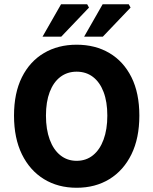

<svg xmlns="http://www.w3.org/2000/svg" viewBox="-20 -875 724 907"><path d="M342 12Q254.2 12 187.6 -28.9Q120.9 -69.9 83.5 -146.1Q46.2 -222.3 46.2 -328.9Q46.2 -435.4 83.5 -510.2Q120.9 -584.9 187.6 -624.3Q254.2 -663.8 342 -663.8Q430.3 -663.8 497 -624.3Q563.6 -584.9 601 -510.2Q638.3 -435.4 638.3 -328.9Q638.3 -222.3 601 -146.1Q563.6 -69.9 497 -28.9Q430.3 12 342 12ZM342 -115.3Q386.8 -115.3 419.2 -141.5Q451.7 -167.6 469.3 -215.7Q487 -263.7 487 -328.9Q487 -394 469.3 -440.4Q451.7 -486.7 419.2 -511.6Q386.8 -536.4 342 -536.4Q297.8 -536.4 265.1 -511.6Q232.4 -486.7 214.8 -440.4Q197.1 -394 197.1 -328.9Q197.1 -263.7 214.8 -215.7Q232.4 -167.6 265.1 -141.5Q297.8 -115.3 342 -115.3ZM180.9 -701.8 268.3 -854.7H391.8L400.4 -839.2L269.3 -701.8ZM377.4 -701.8 464.8 -854.7H588.3L596.8 -839.2L465.8 -701.8Z"/></svg>

Font: SourceSans3VF
Style: Regular
Weight: 200
Designer: Paul D. Hunt
Foundry: Adobe
Version: Version 3.052;hotconv 1.1.0;makeotfexe 2.6.0